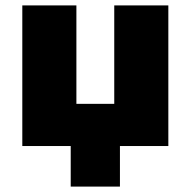

<svg xmlns="http://www.w3.org/2000/svg" viewBox="-20 -540 705 710"><path d="M62.5 0V-520H262.5V-156H402.5V-520H602.5V0ZM241.5 150V-104H423.5V150Z"/></svg>

Font: Geologica Roman Black
Style: Regular
Weight: 900
Designer: Sindre Bremnes, Frode Helland
Foundry: Monokrom Skriftforlag AS
Version: Version 1.010;gftools[0.9.28]